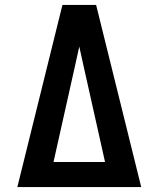

<svg xmlns="http://www.w3.org/2000/svg" viewBox="-20 -755 640 775"><path d="M50 0 232 -735H368L550 0ZM196 -101H404L317 -490Q313 -509 308.5 -528.5Q304 -548 300 -567Q296 -548 291.5 -528.5Q287 -509 283 -490Z"/></svg>

Font: Zed Sans Extended
Style: Bold
Weight: 700
Width: 7
Designer: Belleve Invis
Foundry: Belleve Invis
Version: Version 1.0.0; ttfautohint (v1.8.4)